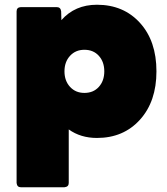

<svg xmlns="http://www.w3.org/2000/svg" viewBox="-20 -572 706 810"><path d="M252 218H68Q52 218 50 200V-524Q50 -541 68 -542H219Q236 -542 238 -524L239 -487Q296 -552 389 -552Q501 -552 570.5 -475.5Q640 -399 640 -271Q640 -144 570.5 -67Q501 10 389 10Q320 10 270 -26V200Q270 216 252 218ZM336 -180Q374 -180 397 -205.5Q420 -231 420 -271Q420 -311 397 -336.5Q374 -362 336 -362Q299 -362 275.5 -336.5Q252 -311 252 -271Q252 -231 275.5 -205.5Q299 -180 336 -180Z"/></svg>

Font: YamahaIndonesia935. App Black
Style: Regular
Weight: 900
Designer: Dalton Maag Ltd
Foundry: Dalton Maag Ltd
Version: Version 1.002; January 01, 2024; Regular/Italic